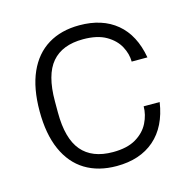

<svg xmlns="http://www.w3.org/2000/svg" viewBox="-87 -632 735 730"><g transform="rotate(-15 281.0 -267.0)"><path d="M286 10Q214 10 162.5 -21.5Q111 -53 83.5 -115Q56 -177 56 -267Q56 -358 83.5 -419.5Q111 -481 162.5 -512.5Q214 -544 286 -544Q376 -544 432.5 -497Q489 -450 505 -359H443Q443 -389 427 -419Q411 -449 376.5 -469Q342 -489 286 -489Q204 -489 163 -441Q122 -393 122 -289V-245Q122 -142 163 -93.5Q204 -45 286 -45Q342 -45 376.5 -65.5Q411 -86 427 -118Q443 -150 443 -183H506Q492 -89 435 -39.5Q378 10 286 10Z"/></g></svg>

Font: Mozilla Headline ExtraLight
Style: Regular
Weight: 200
Designer: Studio DRAMA
Foundry: Studio DRAMA
Version: Version 1.000